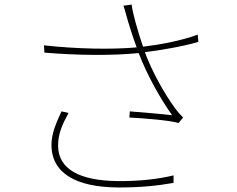

<svg xmlns="http://www.w3.org/2000/svg" viewBox="-20 -798 1040 843"><path d="M281 -302 250 -309C227 -259 206 -212 206 -162C206 -35 318 23 493 25C595 26 674 17 742 5V-28C673 -11 588 -2 494 -3C334 -5 235 -53 235 -159C235 -211 254 -253 281 -302ZM173 -599 175 -567C317 -555 470 -553 589 -565C625 -469 688 -358 736 -292C695 -297 613 -304 550 -309L548 -282C608 -279 724 -270 764 -258L784 -282C772 -294 760 -307 750 -321C700 -389 648 -483 616 -569C682 -577 779 -593 851 -614L848 -646C777 -619 677 -601 608 -593C586 -657 562 -741 558 -778L522 -773C529 -753 535 -728 541 -708C549 -681 561 -642 580 -590C471 -580 315 -583 173 -599Z"/></svg>

Font: Harano Aji Gothic ExtraLight
Style: Regular
Weight: 250
Foundry: Masamichi Hosoda
Version: HaranoAjiGothic-ExtraLight version 20230610;ttx 4.39.4